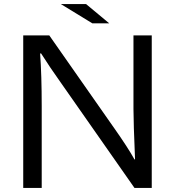

<svg xmlns="http://www.w3.org/2000/svg" viewBox="-20 -899 860 944"><path d="M403.3 -878.9 517.1 -784.2H434.1L279.3 -878.9ZM94.2 -725.1H222.2L532.2 -282.2Q534.7 -278.8 539.1 -272.5Q609.9 -171.9 641.1 -115.2H644Q636.2 -299.3 636.2 -363.3V-725.1H726.1V24.9H641.1L279.3 -492.2Q226.6 -565.9 182.1 -636.2H177.2Q185.1 -528.3 185.1 -377.9V24.9H94.2Z"/></svg>

Font: FORM UDPGothic
Style: Regular
Weight: 400
Foundry: Pronama LLC
Version: Version 1.05101